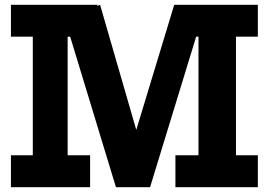

<svg xmlns="http://www.w3.org/2000/svg" viewBox="-20 -779 1118 799"><path d="M462.5 0 249 -702 396.5 -759 567.5 -168 526.5 -170.5 705 -759 819.5 -702 604.5 0ZM25.5 0V-133H116.5V-626.5H25.5V-759H386.5L313.5 -626.5H261.5V-133H355V0ZM710 0V-133H806V-626.5H748.5L705 -759H1053V-626.5H962V-133H1053V0Z"/></svg>

Font: Hepta Slab ExtraLight
Style: Bold
Weight: 700
Version: Version 1.102